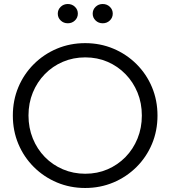

<svg xmlns="http://www.w3.org/2000/svg" viewBox="-20 -926 849 957"><path d="M404.5 11Q329.4 11 263.9 -16.5Q198.5 -44 148.7 -93.5Q99 -143 71.5 -208.5Q44 -274 44 -350Q44 -426 71.5 -491.5Q99 -557 148.7 -606.5Q198.5 -656 263.9 -683.5Q329.4 -711 404.5 -711Q479.6 -711 545.1 -683.5Q610.5 -656 660.3 -606.5Q710 -557 737.5 -491.5Q765 -426 765 -350Q765 -274 737.5 -208.5Q710 -143 660.3 -93.5Q610.5 -44 545.1 -16.5Q479.6 11 404.5 11ZM405 -60Q465 -60 516 -82Q567 -104 605.5 -143.3Q643.9 -182.6 665.5 -235.7Q687 -288.7 687 -350Q687 -412 665.5 -464.5Q644 -517 605.5 -556.5Q567 -596 516 -618Q465 -640 405 -640Q345 -640 293.5 -618Q242 -596 203.5 -556.5Q165 -517 143.5 -464.5Q122 -412 122 -350.5Q122 -289 143.5 -235.9Q165.1 -182.8 203.5 -143.4Q242 -104 293.7 -82Q345.5 -60 405 -60ZM318 -810Q296.9 -810 282.5 -823.9Q268 -837.7 268 -857.9Q268 -878 282.5 -892Q296.9 -906 318 -906Q339 -906 353.5 -892.1Q368 -878.3 368 -858.1Q368 -838 353.5 -824Q339 -810 318 -810ZM492 -810Q470.9 -810 456.5 -823.9Q442 -837.7 442 -857.9Q442 -878 456.5 -892Q470.9 -906 492 -906Q513 -906 527.5 -892.1Q542 -878.3 542 -858.1Q542 -838 527.5 -824Q513 -810 492 -810Z"/></svg>

Font: Red Hat Display VF
Style: Regular
Weight: 300
Designer: Pentagram, MCKL
Foundry: Pentagram, MCKL
Version: Version 1.023